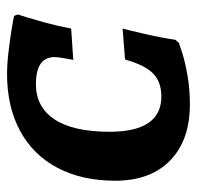

<svg xmlns="http://www.w3.org/2000/svg" viewBox="-27 -523 559 545"><g transform="rotate(-90 252.5 -250.5)"><path d="M12 -203Q12 -297 48.5 -366.5Q85 -436 153.5 -473Q222 -510 315 -510Q344 -510 381 -505.5Q418 -501 445 -496.5Q472 -492 480 -490L484 -479Q482 -474 476 -454.5Q470 -435 460.5 -400.5Q451 -366 444 -328L355 -322Q356 -328 359.5 -347Q363 -366 363 -375Q363 -428 286 -428Q221 -428 186 -375Q151 -322 151 -219Q151 -72 251 -72Q292 -72 316 -95Q340 -118 356 -175L444 -182Q440 -168 429 -120.5Q418 -73 412 -32L403 -22Q397 -20 374 -12.5Q351 -5 312 2Q273 9 229 9Q127 9 69.5 -47Q12 -103 12 -203Z"/></g></svg>

Font: Alegreya SC
Style: Bold Italic
Weight: 700
Italic angle: -7°
Designer: Juan Pablo del Peral
Foundry: Huerta Tipografica
Version: Version 2.007; ttfautohint (v1.6)